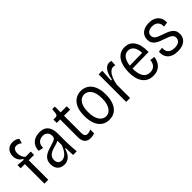

<svg xmlns="http://www.w3.org/2000/svg" viewBox="139 -1626 2569 2569"><g transform="rotate(-45 1423.0 -341.5)"><path d="M106 0V-370H27V-430L137 -421V-437Q114 -447 98 -465.5Q82 -484 73.5 -508Q65 -532 65 -560Q65 -597 80 -627.5Q95 -658 124.5 -676.5Q154 -695 198 -695Q223 -695 248 -687Q273 -679 293 -661L274 -595Q258 -611 238.5 -618.5Q219 -626 200 -626Q168 -626 152 -603Q136 -580 136 -543Q136 -519 142 -498Q148 -477 158.5 -460Q169 -443 180 -433H280V-370H179V0Z M476 11Q442 11 413 -3Q384 -17 365.5 -47.5Q347 -78 347 -127Q347 -169 362 -197.5Q377 -226 403 -244.5Q429 -263 462.5 -275.5Q496 -288 534 -299Q568 -309 590 -317Q612 -325 623 -339Q634 -353 634 -377Q634 -402 624 -423Q614 -444 593.5 -456.5Q573 -469 542 -469Q519 -469 493.5 -459.5Q468 -450 450 -424Q432 -398 432 -350L362 -365Q363 -408 377.5 -439.5Q392 -471 416 -492Q440 -513 472.5 -523.5Q505 -534 543 -534Q592 -534 624 -518.5Q656 -503 674 -476.5Q692 -450 699.5 -416Q707 -382 707 -345V-211Q707 -182 708.5 -144.5Q710 -107 712.5 -69Q715 -31 718 0H649Q647 -34 646 -68Q645 -102 644 -135H633Q621 -91 599.5 -58Q578 -25 547.5 -7Q517 11 476 11ZM493 -53Q513 -53 532.5 -62Q552 -71 570.5 -89.5Q589 -108 605.5 -136Q622 -164 635 -201V-303L663 -310Q653 -292 631 -281Q609 -270 581.5 -262Q554 -254 525.5 -245.5Q497 -237 473 -223Q449 -209 434.5 -187.5Q420 -166 420 -131Q420 -93 440 -73Q460 -53 493 -53Z M978 8Q950 8 928.5 0.5Q907 -7 892 -24Q877 -41 869.5 -65.5Q862 -90 862 -124V-458H797V-521H830Q854 -521 864.5 -530Q875 -539 877 -559L885 -631H934V-521H1049V-457H934V-131Q934 -95 947 -78Q960 -61 989 -61Q1001 -61 1017 -65Q1033 -69 1052 -79V-5Q1030 2 1011.5 5Q993 8 978 8Z M1328 12Q1264 12 1218 -20.5Q1172 -53 1147.5 -114.5Q1123 -176 1123 -263Q1123 -354 1149 -413.5Q1175 -473 1221 -503.5Q1267 -534 1327 -534Q1388 -534 1434 -503Q1480 -472 1506 -411.5Q1532 -351 1532 -260Q1532 -172 1506.5 -111Q1481 -50 1435.5 -19Q1390 12 1328 12ZM1330 -52Q1354 -52 1377 -64Q1400 -76 1418.5 -101Q1437 -126 1448 -165.5Q1459 -205 1459 -261Q1459 -320 1447.5 -359.5Q1436 -399 1417 -423Q1398 -447 1374 -458Q1350 -469 1326 -469Q1302 -469 1279.5 -458.5Q1257 -448 1238 -425Q1219 -402 1207.5 -362.5Q1196 -323 1196 -265Q1196 -209 1207 -168.5Q1218 -128 1236.5 -102.5Q1255 -77 1279 -64.5Q1303 -52 1330 -52Z M1653 0V-310V-521H1722L1712 -345H1728Q1737 -400 1755 -442Q1773 -484 1800.5 -508.5Q1828 -533 1864 -533Q1872 -533 1881 -532Q1890 -531 1901 -527L1897 -449Q1889 -452 1880 -453.5Q1871 -455 1863 -455Q1829 -455 1801.5 -427Q1774 -399 1755 -352.5Q1736 -306 1727 -250V0Z M2162 12Q2105 12 2066 -9Q2027 -30 2002.5 -67Q1978 -104 1967 -151.5Q1956 -199 1956 -253Q1956 -311 1967.5 -361.5Q1979 -412 2003 -451Q2027 -490 2065 -512Q2103 -534 2155 -534Q2201 -534 2235.5 -515.5Q2270 -497 2293.5 -462Q2317 -427 2328 -376Q2339 -325 2337 -260L2004 -255V-308L2289 -313L2267 -282Q2270 -342 2257 -383.5Q2244 -425 2218 -446.5Q2192 -468 2155 -468Q2114 -468 2086 -442.5Q2058 -417 2043 -370Q2028 -323 2028 -255Q2028 -159 2060 -105Q2092 -51 2162 -51Q2189 -51 2209.5 -59.5Q2230 -68 2244.5 -83Q2259 -98 2267.5 -120Q2276 -142 2277 -168L2345 -159Q2341 -127 2329 -96.5Q2317 -66 2295 -41.5Q2273 -17 2240 -2.5Q2207 12 2162 12Z M2623 12Q2570 12 2533.5 -2Q2497 -16 2474.5 -40.5Q2452 -65 2443 -97Q2434 -129 2438 -165L2505 -173Q2501 -134 2513.5 -107Q2526 -80 2554.5 -65.5Q2583 -51 2624 -51Q2680 -51 2707.5 -74Q2735 -97 2735 -132Q2735 -161 2719 -178.5Q2703 -196 2674.5 -208Q2646 -220 2608 -233Q2576 -243 2546.5 -255.5Q2517 -268 2492.5 -285Q2468 -302 2454 -327.5Q2440 -353 2440 -389Q2440 -433 2461 -465.5Q2482 -498 2521 -516Q2560 -534 2615 -534Q2673 -534 2713 -513Q2753 -492 2773.5 -453.5Q2794 -415 2791 -363L2723 -354Q2726 -391 2713 -416.5Q2700 -442 2674.5 -456Q2649 -470 2612 -470Q2566 -470 2538.5 -449.5Q2511 -429 2511 -393Q2511 -365 2528 -346.5Q2545 -328 2573 -316Q2601 -304 2636 -292Q2670 -281 2700.5 -268.5Q2731 -256 2755 -239Q2779 -222 2792.5 -197Q2806 -172 2806 -135Q2806 -91 2785 -58Q2764 -25 2723 -6.5Q2682 12 2623 12Z"/></g></svg>

Font: Bricolage Grotesque SemiCondensed Light
Style: Regular
Weight: 300
Width: 4
Designer: Mathieu Triay
Foundry: Atelier Triay
Version: Version 1.000;gftools[0.9.30]